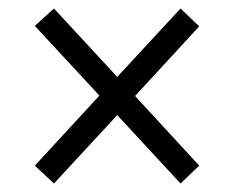

<svg xmlns="http://www.w3.org/2000/svg" viewBox="-20 -584 551 452"><path d="M107 -152 256 -313 405 -152 449 -194 298 -358 449 -522 405 -564 256 -403 107 -564 62 -523 214 -359 62 -194Z"/></svg>

Font: Noto Serif Lao SemiCondensed Medium
Style: Regular
Weight: 500
Width: 4
Designer: Monotype Design Team
Foundry: Monotype Imaging Inc.
Version: Version 2.003